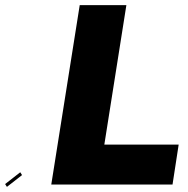

<svg xmlns="http://www.w3.org/2000/svg" viewBox="-42 -720 734 749"><path d="M158 0H631L655 -156H365L451 -700H269ZM-15 9 44 -37 37 -48 -22 -2Z"/></svg>

Font: Arthouse Owned Black
Style: Italic
Weight: 900
Italic angle: -10°
Designer: Jeremy Tribby
Foundry: Tribby Type
Version: Version 1.000;PS 001.000;hotconv 1.0.88;makeotf.lib2.5.64775